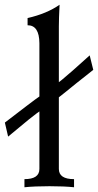

<svg xmlns="http://www.w3.org/2000/svg" viewBox="-20 -789 413 809"><path d="M292 0Q250.5 -4.4 188.5 -4.4Q126 -4.4 83 0V-34.2Q146 -34.2 146 -77.1V-606.9Q145.5 -682.6 96.2 -682.6V-712.9Q177.2 -731.4 231 -769Q228 -710 228 -678.2V-77.1Q228 -34.2 292 -34.2ZM14.2 -213.4 0.5 -272.5Q61.5 -318.8 92.3 -342.8Q123 -366.7 164.8 -395.8Q206.5 -424.8 240.7 -452.6Q274.9 -480.5 357.9 -555.7L373 -494.6Q289.1 -428.7 254.2 -399.7Q219.2 -370.6 175.3 -340.3Q131.3 -310.1 101.8 -285.9Q72.3 -261.7 14.2 -213.4Z"/></svg>

Font: Almanac
Style: Regular
Weight: 400
Designer: Eden's Almanac
Version: Version 3.501;March 28, 2021;FontCreator 13.0.0.2683 64-bit